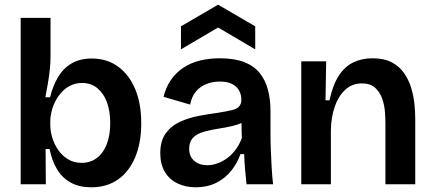

<svg xmlns="http://www.w3.org/2000/svg" viewBox="-20 -784 1847 817"><path d="M368 13Q318 13 282 -6.5Q246 -26 223.5 -62.5Q201 -99 191 -150H174L175 0H68V-253V-708H195V-542Q195 -517 192 -488.5Q189 -460 184 -430.5Q179 -401 173 -370H193Q205 -419 227 -456Q249 -493 284.5 -514Q320 -535 370 -535Q435 -535 482 -501Q529 -467 555 -405.5Q581 -344 581 -259Q581 -177 555.5 -115.5Q530 -54 482.5 -20.5Q435 13 368 13ZM327 -91Q365 -91 392.5 -112Q420 -133 434.5 -171Q449 -209 449 -260Q449 -311 435 -349Q421 -387 394 -409Q367 -431 329 -431Q303 -431 281 -420.5Q259 -410 243 -392.5Q227 -375 216 -354Q205 -333 199.5 -310.5Q194 -288 194 -268V-252Q194 -226 202.5 -198Q211 -170 227.5 -146Q244 -122 269 -106.5Q294 -91 327 -91Z M813 13Q770 13 735.5 -3.5Q701 -20 681.5 -52.5Q662 -85 662 -132Q662 -185 685.5 -217Q709 -249 746.5 -266Q784 -283 826.5 -291Q869 -299 907 -304Q944 -310 965.5 -315Q987 -320 997 -330.5Q1007 -341 1007 -360Q1007 -382 997 -399.5Q987 -417 967 -427Q947 -437 915 -437Q886 -437 859.5 -427Q833 -417 814.5 -395.5Q796 -374 789 -339L676 -372Q686 -413 707 -443.5Q728 -474 759 -495Q790 -516 829.5 -526Q869 -536 915 -536Q977 -536 1018.5 -520Q1060 -504 1084.5 -474Q1109 -444 1120 -402.5Q1131 -361 1131 -311V-214Q1131 -180 1132.5 -143.5Q1134 -107 1136 -70.5Q1138 -34 1142 0H1029Q1026 -29 1023 -61.5Q1020 -94 1019 -128H1003Q990 -90 964 -57.5Q938 -25 900 -6Q862 13 813 13ZM862 -81Q882 -81 903 -88Q924 -95 944 -109Q964 -123 981 -145Q998 -167 1009 -196L1007 -280L1032 -276Q1015 -262 990.5 -254Q966 -246 938.5 -241.5Q911 -237 883.5 -232Q856 -227 833.5 -218.5Q811 -210 798 -194Q785 -178 785 -151Q785 -118 806.5 -99.5Q828 -81 862 -81ZM750 -574V-672L908 -764L1066 -672V-574L908 -667Z M1262 0V-315V-523H1368L1365 -357H1382Q1396 -422 1421 -461Q1446 -500 1482.5 -518Q1519 -536 1565 -536Q1614 -536 1646.5 -519Q1679 -502 1699 -473.5Q1719 -445 1729.5 -410.5Q1740 -376 1743.5 -341Q1747 -306 1747 -276V0H1620V-260Q1620 -280 1618 -308Q1616 -336 1606.5 -363.5Q1597 -391 1577 -410Q1557 -429 1520 -429Q1478 -429 1449 -402Q1420 -375 1404.5 -330.5Q1389 -286 1388 -231V0Z"/></svg>

Font: Bricolage Grotesque SemiBold
Style: Regular
Weight: 600
Designer: Mathieu Triay
Foundry: Atelier Triay
Version: Version 1.000;gftools[0.9.30]